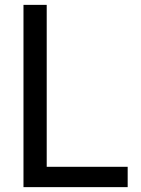

<svg xmlns="http://www.w3.org/2000/svg" viewBox="-20 -765 578 785"><path d="M76 0C76 0 76 -745 76 -745C76 -745 171 -745 171 -745C171 -745 171 -83 171 -83C171 -83 502 -83 502 -83C502 -83 502 0 502 0C502 0 76 0 76 0Z"/></svg>

Font: Preevio_Regular
Style: Regular
Weight: 500
Designer: Gumpita Rahayu
Foundry: Tokotype Studio
Version: ""